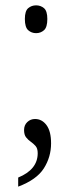

<svg xmlns="http://www.w3.org/2000/svg" viewBox="-20 -542 270 718"><path d="M115 -418Q98 -418 85.5 -429Q73 -440 73 -471Q73 -501 85.5 -511.5Q98 -522 115 -522Q132 -522 144.5 -511.5Q157 -501 157 -471Q157 -440 144.5 -429Q132 -418 115 -418ZM111 -97Q137 -97 154 -74Q171 -51 171 -6Q171 45 144 87.5Q117 130 48 156V122Q121 92 121 31Q121 13 113 4Q105 -5 95 -12Q85 -19 77.5 -28.5Q70 -38 70 -56Q70 -74 82 -85.5Q94 -97 111 -97Z"/></svg>

Font: Noto Serif Sinhala ExtraCondensed Light
Style: Regular
Weight: 300
Width: 2
Designer: Jelle Bosma - Monotype Design Team
Foundry: Monotype Imaging Inc.
Version: Version 2.007; ttfautohint (v1.8.4.7-5d5b)